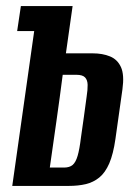

<svg xmlns="http://www.w3.org/2000/svg" viewBox="-20 -611 452 631"><path d="M20.3 0 92.4 -509H36.4L48.6 -591H218.6L196.6 -435.7H284.5Q317.1 -435.7 341.6 -425.6Q366.1 -415.6 377.6 -390.3Q389 -365.1 382.4 -317.6L359.4 -154.6Q352.3 -104.6 339.1 -74Q325.8 -43.5 306.4 -27.7Q287 -11.9 262 -5.9Q237 0 206.1 0ZM143.7 -60.3H190Q208.5 -60.3 218.7 -68.9Q228.9 -77.6 235.1 -98.9Q241.4 -120.3 246 -158.7Q250 -187.8 255.5 -225.6Q261 -263.5 264.6 -292.6Q268.3 -316.1 268 -332Q267.7 -347.9 259.6 -356.5Q251.5 -365.2 231.1 -365.2H186.1Q176.5 -290.4 165.4 -212.6Q154.3 -134.7 143.7 -60.3Z"/></svg>

Font: Alumni Sans SC Thin
Style: Italic
Weight: 100
Italic angle: -8°
Designer: Robert E. Leuschke
Foundry: Robert E. Leuschke
Version: Version 1.016